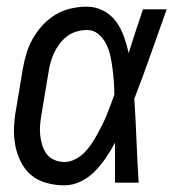

<svg xmlns="http://www.w3.org/2000/svg" viewBox="-20 -548 540 576"><path d="M173 8Q146 8 120 1Q94 -6 74.5 -22Q55 -38 43 -61.5Q31 -85 26 -111Q21 -137 22 -164.5Q23 -192 28 -219L48 -339Q52 -363 59 -386.5Q66 -410 78 -431.5Q90 -453 107.5 -472Q125 -491 146.5 -504Q168 -517 192.5 -522.5Q217 -528 240 -528Q267 -528 290 -516Q313 -504 328 -483.5Q343 -463 351.5 -439Q360 -415 366 -389L367 -392Q377 -424 387.5 -456Q398 -488 409 -520H480Q456 -453 432.5 -386Q409 -319 383 -252Q387 -189 389.5 -126Q392 -63 396 0H325Q325 -30 325 -60Q325 -90 325 -120Q313 -97 298 -75Q283 -53 264.5 -34Q246 -15 222 -3.5Q198 8 173 8ZM174 -62Q189 -62 205 -70Q221 -78 232.5 -89.5Q244 -101 253.5 -115Q263 -129 271 -143.5Q279 -158 286.5 -173Q294 -188 300 -203Q306 -218 312 -233.5Q318 -249 323 -264Q323 -284 321.5 -303.5Q320 -323 317.5 -342.5Q315 -362 311 -380.5Q307 -399 298.5 -416Q290 -433 275.5 -445.5Q261 -458 241 -458Q226 -458 210 -453.5Q194 -449 181 -439Q168 -429 158 -415.5Q148 -402 141.5 -387.5Q135 -373 131 -358Q127 -343 125 -328L105 -208Q102 -192 100.5 -175.5Q99 -159 100.5 -143.5Q102 -128 106.5 -113Q111 -98 120 -86Q129 -74 143.5 -68Q158 -62 174 -62Z"/></svg>

Font: Iosevka Term Curly
Style: Italic
Weight: 400
Italic angle: -9°
Designer: Belleve Invis
Foundry: Belleve Invis
Version: Version 32.3.0